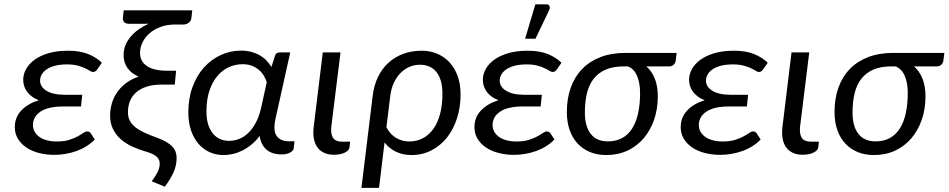

<svg xmlns="http://www.w3.org/2000/svg" viewBox="-20 -724 4471 905"><path d="M438.5 -397Q432.6 -389.2 428.2 -387Q423.8 -384.8 418 -384.8Q411.6 -384.8 403.1 -390.4Q394.5 -396 380.6 -402.6Q366.7 -409.2 346.2 -414.8Q325.7 -420.4 295.4 -420.4Q263.7 -420.4 240 -414.3Q216.3 -408.2 200.7 -397.7Q185.1 -387.2 177 -373.3Q168.9 -359.4 168.9 -343.8Q168.9 -314.9 199.2 -296.1Q229.5 -277.3 284.7 -277.3H367.7L361.8 -222.2H278.8Q207 -222.2 171.1 -198Q135.3 -173.8 135.3 -134.8Q135.3 -118.2 142.8 -104Q150.4 -89.8 164.8 -79.3Q179.2 -68.8 200.2 -63Q221.2 -57.1 247.6 -57.1Q281.7 -57.1 305.4 -64.5Q329.1 -71.8 345.5 -80.8Q361.8 -89.8 372.3 -97.2Q382.8 -104.5 391.1 -104.5Q400.9 -104.5 407.2 -96.7L426.8 -66.4Q408.7 -47.9 386.5 -34.2Q364.3 -20.5 339.4 -11.7Q314.5 -2.9 288.3 1.5Q262.2 5.9 236.3 5.9Q196.8 5.9 162.6 -3.2Q128.4 -12.2 103.5 -29.3Q78.6 -46.4 64.2 -70.3Q49.8 -94.2 49.8 -124.5Q49.8 -170.9 80.6 -203.4Q111.3 -235.8 163.1 -251.5Q143.1 -259.3 128.9 -270.3Q114.7 -281.2 106 -293.9Q97.2 -306.6 93.3 -320.6Q89.4 -334.5 89.4 -347.7Q89.4 -374 103 -398.7Q116.7 -423.3 143.3 -442.6Q169.9 -461.9 209.2 -473.4Q248.5 -484.9 300.3 -484.9Q357.4 -484.9 396.2 -469Q435.1 -453.1 460 -428.2Z M882.3 -640.1Q880.9 -625 869.4 -616.7Q857.9 -608.4 845.2 -608.4H803.7Q768.6 -608.4 738.5 -597.7Q708.5 -586.9 686.8 -568.6Q665 -550.3 652.6 -525.9Q640.1 -501.5 640.1 -474.1Q640.1 -434.6 672.6 -412.6Q705.1 -390.6 768.6 -390.6H810.1L803.7 -325.2H741.2Q700.7 -325.2 670.9 -315.4Q641.1 -305.7 621.6 -288.3Q602.1 -271 592.5 -247.1Q583 -223.1 583 -195.3Q583 -172.4 592 -155Q601.1 -137.7 618.4 -124Q635.7 -110.4 661.1 -98.6Q686.5 -86.9 719.2 -75.2Q746.1 -65.4 763.9 -54.9Q781.7 -44.4 792.5 -32.7Q803.2 -21 807.9 -7.6Q812.5 5.9 812.5 20.5Q812.5 55.7 797.9 88.4Q783.2 121.1 756.8 156.2L695.3 130.4Q701.7 121.6 708.3 111.8Q714.8 102.1 720.5 91.6Q726.1 81.1 729.5 69.8Q732.9 58.6 732.9 47.4Q732.9 38.6 730 30.8Q727.1 22.9 719.5 15.6Q711.9 8.3 699 2Q686 -4.4 666.5 -9.8Q633.3 -19.5 603 -33.4Q572.8 -47.4 549.8 -67.4Q526.9 -87.4 512.9 -115Q499 -142.6 499 -180.2Q499 -205.6 506.1 -232.7Q513.2 -259.8 529.1 -284.4Q544.9 -309.1 570.6 -329.6Q596.2 -350.1 633.3 -362.8Q598.1 -378.4 580.3 -404.3Q562.5 -430.2 562.5 -464.4Q562.5 -489.7 571.8 -512Q581.1 -534.2 597.2 -552.7Q613.3 -571.3 634.8 -586.2Q656.2 -601.1 680.7 -612.3Q673.8 -611.8 666.5 -611.8Q659.2 -611.8 651.4 -611.8H590.3Q571.8 -611.8 564.7 -620.4Q557.6 -628.9 559.6 -644L563 -675.3H886.2Z M1305.2 3.9Q1286.1 3.9 1269 -1.2Q1252 -6.3 1238.5 -16.8Q1225.1 -27.3 1216.1 -43.9Q1207 -60.5 1204.1 -83.5Q1186 -59.6 1165.3 -42.5Q1144.5 -25.4 1122.3 -14.4Q1100.1 -3.4 1077.6 1.7Q1055.2 6.8 1033.2 6.8Q997.1 6.8 966.8 -7.3Q936.5 -21.5 914.6 -47.4Q892.6 -73.2 880.1 -110.4Q867.7 -147.5 867.7 -193.8Q867.7 -260.7 887.7 -314.7Q907.7 -368.7 941.9 -406.5Q976.1 -444.3 1021 -464.8Q1065.9 -485.4 1115.7 -485.4Q1142.1 -485.4 1164.3 -479.5Q1186.5 -473.6 1204.3 -463.4Q1222.2 -453.1 1235.8 -439Q1249.5 -424.8 1259.3 -408.2L1275.9 -460Q1280.3 -477.1 1298.8 -477.1H1348.1L1291.5 -222.2Q1285.2 -192.9 1279.3 -167.5Q1273.4 -142.1 1273.4 -122.6Q1273.4 -105.5 1278.6 -93.5Q1283.7 -81.5 1292.7 -73.5Q1301.8 -65.4 1314.2 -61.8Q1326.7 -58.1 1340.8 -58.1H1368.2L1364.3 -24.4Q1362.8 -13.7 1347.4 -4.9Q1332 3.9 1305.2 3.9ZM1059.6 -60.1Q1084 -60.1 1107.2 -69.1Q1130.4 -78.1 1150.1 -97.2Q1169.9 -116.2 1185.5 -145.3Q1201.2 -174.3 1210.4 -213.9L1237.3 -336.4Q1232.4 -353 1222.9 -368.4Q1213.4 -383.8 1199.2 -395.5Q1185.1 -407.2 1166.3 -414.3Q1147.5 -421.4 1123.5 -421.4Q1090.8 -421.4 1060.1 -408Q1029.3 -394.5 1005.6 -366.9Q981.9 -339.4 967.5 -297.6Q953.1 -255.9 953.1 -198.7Q953.1 -163.1 961.4 -137Q969.7 -110.8 984.1 -93.8Q998.5 -76.7 1017.8 -68.4Q1037.1 -60.1 1059.6 -60.1Z M1501.5 -477.1H1585L1542 -129.9Q1537.6 -93.8 1549.3 -75Q1561 -56.2 1593.3 -56.2H1630.4L1627.4 -30.3Q1626.5 -21.5 1619.9 -14.9Q1613.3 -8.3 1603.3 -3.7Q1593.3 1 1580.3 3.2Q1567.4 5.4 1553.7 5.4Q1526.4 5.4 1506.6 -4.2Q1486.8 -13.7 1475.1 -30.8Q1463.4 -47.9 1459.2 -71.8Q1455.1 -95.7 1458.5 -125Z M1736.8 -273.4Q1742.7 -321.8 1761.5 -360.8Q1780.3 -399.9 1810.3 -427.5Q1840.3 -455.1 1880.1 -470Q1919.9 -484.9 1967.8 -484.9Q2006.8 -484.9 2040.3 -470.9Q2073.7 -457 2098.4 -430.7Q2123 -404.3 2137 -366Q2150.9 -327.6 2150.9 -278.8Q2150.9 -219.2 2134.3 -167Q2117.7 -114.7 2087.2 -76.2Q2056.6 -37.6 2013.9 -15.4Q1971.2 6.8 1919.4 6.8Q1878.4 6.8 1846.4 -8.8Q1814.5 -24.4 1792.5 -52.2L1766.6 161.6H1683.6ZM1801.3 -124Q1819.8 -89.4 1848.1 -73.2Q1876.5 -57.1 1908.2 -57.1Q1944.3 -57.1 1973.4 -72.5Q2002.4 -87.9 2022.9 -116.7Q2043.5 -145.5 2054.4 -187.3Q2065.4 -229 2065.4 -281.7Q2065.4 -316.9 2057.9 -342.8Q2050.3 -368.7 2036.4 -385.5Q2022.5 -402.3 2002.9 -410.6Q1983.4 -418.9 1959.5 -418.9Q1934.1 -418.9 1910.9 -409.2Q1887.7 -399.4 1868.9 -380.9Q1850.1 -362.3 1837.2 -335.2Q1824.2 -308.1 1819.8 -273.4Z M2216.3 0ZM2605 -397Q2599.1 -389.2 2594.7 -387Q2590.3 -384.8 2584.5 -384.8Q2578.1 -384.8 2569.6 -390.4Q2561 -396 2547.1 -402.6Q2533.2 -409.2 2512.7 -414.8Q2492.2 -420.4 2461.9 -420.4Q2430.2 -420.4 2406.5 -414.3Q2382.8 -408.2 2367.2 -397.7Q2351.6 -387.2 2343.5 -373.3Q2335.4 -359.4 2335.4 -343.8Q2335.4 -314.9 2365.7 -296.1Q2396 -277.3 2451.2 -277.3H2534.2L2528.3 -222.2H2445.3Q2373.5 -222.2 2337.6 -198Q2301.8 -173.8 2301.8 -134.8Q2301.8 -118.2 2309.3 -104Q2316.9 -89.8 2331.3 -79.3Q2345.7 -68.8 2366.7 -63Q2387.7 -57.1 2414.1 -57.1Q2448.2 -57.1 2471.9 -64.5Q2495.6 -71.8 2512 -80.8Q2528.3 -89.8 2538.8 -97.2Q2549.3 -104.5 2557.6 -104.5Q2567.4 -104.5 2573.7 -96.7L2593.3 -66.4Q2575.2 -47.9 2553 -34.2Q2530.8 -20.5 2505.9 -11.7Q2481 -2.9 2454.8 1.5Q2428.7 5.9 2402.8 5.9Q2363.3 5.9 2329.1 -3.2Q2294.9 -12.2 2270 -29.3Q2245.1 -46.4 2230.7 -70.3Q2216.3 -94.2 2216.3 -124.5Q2216.3 -170.9 2247.1 -203.4Q2277.8 -235.8 2329.6 -251.5Q2309.6 -259.3 2295.4 -270.3Q2281.2 -281.2 2272.5 -293.9Q2263.7 -306.6 2259.8 -320.6Q2255.9 -334.5 2255.9 -347.7Q2255.9 -374 2269.5 -398.7Q2283.2 -423.3 2309.8 -442.6Q2336.4 -461.9 2375.7 -473.4Q2415 -484.9 2466.8 -484.9Q2523.9 -484.9 2562.7 -469Q2601.6 -453.1 2626.5 -428.2ZM2455.1 -541.5 2503.4 -703.6H2554.7Q2566.9 -703.6 2570.3 -695.3Q2573.7 -687 2567.4 -673.8L2503.9 -541.5Z M3026.4 -411.1Q3052.7 -388.2 3066.7 -352.8Q3080.6 -317.4 3080.6 -270Q3080.6 -210 3063 -159.4Q3045.4 -108.9 3013.7 -71.8Q2981.9 -34.7 2937.3 -13.9Q2892.6 6.8 2837.9 6.8Q2795.4 6.8 2761 -7.3Q2726.6 -21.5 2702.4 -47.6Q2678.2 -73.7 2665 -111.3Q2651.9 -148.9 2651.9 -195.8Q2651.9 -259.8 2670.4 -311.3Q2689 -362.8 2724.4 -399.2Q2759.8 -435.5 2811 -455.1Q2862.3 -474.6 2927.7 -474.6H3169.4L3164.6 -436Q3163.6 -427.7 3155.5 -419.4Q3147.5 -411.1 3134.3 -411.1ZM2997.1 -286.6Q2997.1 -332 2982.9 -366Q2968.8 -399.9 2939.5 -411.1H2920.4Q2870.1 -411.1 2835.2 -396Q2800.3 -380.9 2778.3 -352.8Q2756.3 -324.7 2746.6 -284.4Q2736.8 -244.1 2736.8 -193.8Q2736.8 -128.4 2764.4 -93Q2792 -57.6 2845.2 -57.6Q2883.8 -57.6 2912.4 -73.2Q2940.9 -88.9 2959.7 -118.4Q2978.5 -147.9 2987.8 -190.4Q2997.1 -232.9 2997.1 -286.6Z M3577.1 -397Q3571.3 -389.2 3566.9 -387Q3562.5 -384.8 3556.6 -384.8Q3550.3 -384.8 3541.7 -390.4Q3533.2 -396 3519.3 -402.6Q3505.4 -409.2 3484.9 -414.8Q3464.4 -420.4 3434.1 -420.4Q3402.3 -420.4 3378.7 -414.3Q3355 -408.2 3339.4 -397.7Q3323.7 -387.2 3315.7 -373.3Q3307.6 -359.4 3307.6 -343.8Q3307.6 -314.9 3337.9 -296.1Q3368.2 -277.3 3423.3 -277.3H3506.3L3500.5 -222.2H3417.5Q3345.7 -222.2 3309.8 -198Q3273.9 -173.8 3273.9 -134.8Q3273.9 -118.2 3281.5 -104Q3289.1 -89.8 3303.5 -79.3Q3317.9 -68.8 3338.9 -63Q3359.9 -57.1 3386.2 -57.1Q3420.4 -57.1 3444.1 -64.5Q3467.8 -71.8 3484.1 -80.8Q3500.5 -89.8 3511 -97.2Q3521.5 -104.5 3529.8 -104.5Q3539.6 -104.5 3545.9 -96.7L3565.4 -66.4Q3547.4 -47.9 3525.1 -34.2Q3502.9 -20.5 3478 -11.7Q3453.1 -2.9 3427 1.5Q3400.9 5.9 3375 5.9Q3335.4 5.9 3301.3 -3.2Q3267.1 -12.2 3242.2 -29.3Q3217.3 -46.4 3202.9 -70.3Q3188.5 -94.2 3188.5 -124.5Q3188.5 -170.9 3219.2 -203.4Q3250 -235.8 3301.8 -251.5Q3281.7 -259.3 3267.6 -270.3Q3253.4 -281.2 3244.6 -293.9Q3235.8 -306.6 3231.9 -320.6Q3228 -334.5 3228 -347.7Q3228 -374 3241.7 -398.7Q3255.4 -423.3 3282 -442.6Q3308.6 -461.9 3347.9 -473.4Q3387.2 -484.9 3439 -484.9Q3496.1 -484.9 3534.9 -469Q3573.7 -453.1 3598.6 -428.2Z M3710.9 -477.1H3794.4L3751.5 -129.9Q3747.1 -93.8 3758.8 -75Q3770.5 -56.2 3802.7 -56.2H3839.8L3836.9 -30.3Q3835.9 -21.5 3829.3 -14.9Q3822.8 -8.3 3812.7 -3.7Q3802.7 1 3789.8 3.2Q3776.9 5.4 3763.2 5.4Q3735.8 5.4 3716.1 -4.2Q3696.3 -13.7 3684.6 -30.8Q3672.9 -47.9 3668.7 -71.8Q3664.6 -95.7 3668 -125Z M4288.1 -411.1Q4314.5 -388.2 4328.4 -352.8Q4342.3 -317.4 4342.3 -270Q4342.3 -210 4324.7 -159.4Q4307.1 -108.9 4275.4 -71.8Q4243.7 -34.7 4199 -13.9Q4154.3 6.8 4099.6 6.8Q4057.1 6.8 4022.7 -7.3Q3988.3 -21.5 3964.1 -47.6Q3939.9 -73.7 3926.8 -111.3Q3913.6 -148.9 3913.6 -195.8Q3913.6 -259.8 3932.1 -311.3Q3950.7 -362.8 3986.1 -399.2Q4021.5 -435.5 4072.8 -455.1Q4124 -474.6 4189.5 -474.6H4431.2L4426.3 -436Q4425.3 -427.7 4417.2 -419.4Q4409.2 -411.1 4396 -411.1ZM4258.8 -286.6Q4258.8 -332 4244.6 -366Q4230.5 -399.9 4201.2 -411.1H4182.1Q4131.8 -411.1 4096.9 -396Q4062 -380.9 4040 -352.8Q4018.1 -324.7 4008.3 -284.4Q3998.5 -244.1 3998.5 -193.8Q3998.5 -128.4 4026.1 -93Q4053.7 -57.6 4106.9 -57.6Q4145.5 -57.6 4174.1 -73.2Q4202.6 -88.9 4221.4 -118.4Q4240.2 -147.9 4249.5 -190.4Q4258.8 -232.9 4258.8 -286.6Z"/></svg>

Font: Carlito
Style: Italic
Weight: 400
Italic angle: -7°
Designer: Lukasz Dziedzic
Foundry: tyPoland Lukasz Dziedzic
Version: Version 1.104